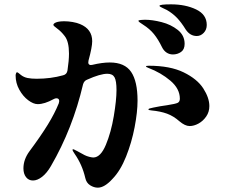

<svg xmlns="http://www.w3.org/2000/svg" viewBox="-20 -861 1040 885"><path d="M715 -834Q715 -841 768 -841Q835 -841 884 -817.5Q933 -794 933 -746Q933 -724 919 -709.5Q905 -695 887 -695Q856 -695 836 -725Q815 -759 795 -779.5Q775 -800 749 -815Q741 -819 728 -825Q715 -831 715 -834ZM640 -747Q631 -753 624.5 -757.5Q618 -762 618 -765Q618 -768 629.5 -769Q641 -770 648 -770Q682 -770 725 -759Q768 -748 799.5 -723Q831 -698 831 -659Q831 -633 814.5 -621.5Q798 -610 777 -610Q761 -610 748 -618.5Q735 -627 727 -643Q709 -680 689.5 -704Q670 -728 640 -747ZM614 -397Q614 -345 600.5 -274.5Q587 -204 561 -139Q535 -74 499 -37Q462 4 431 4Q413 4 395.5 -7Q378 -18 373 -41Q359 -102 324 -152Q314 -167 314 -170Q314 -173 318 -173Q320 -173 326 -169.5Q332 -166 337 -164Q349 -157 370 -146Q380 -141 392 -138Q404 -135 411 -135Q444 -136 468 -193.5Q492 -251 504.5 -325.5Q517 -400 517 -446Q517 -488 508 -504.5Q499 -521 475 -521Q442 -521 382 -494Q368 -489 363 -473Q315 -268 215 -96Q196 -63 174 -46Q152 -29 132 -29Q112 -29 100 -44.5Q88 -60 88 -85Q88 -126 116 -164Q168 -234 200 -286Q232 -338 251 -385Q253 -393 253 -395Q253 -408 240 -408Q234 -408 227 -404Q185 -381 154 -381Q134 -381 110 -399Q86 -417 69 -447.5Q52 -478 52 -513Q52 -518 54 -523Q56 -528 58 -528Q61 -528 66.5 -523.5Q72 -519 77 -515Q90 -505 107 -501.5Q124 -498 149 -498Q214 -498 271 -514Q288 -518 291 -536Q298 -582 298 -614Q298 -670 278 -695Q262 -716 244 -729Q226 -742 226 -746Q226 -753 239 -758Q252 -763 277 -763Q295 -763 315 -759.5Q335 -756 349 -750Q405 -727 405 -671Q405 -644 388 -582Q387 -579 387 -573Q387 -566 392 -563Q397 -560 405 -562Q451 -573 486 -573Q555 -573 584.5 -529.5Q614 -486 614 -397ZM945 -372Q945 -345 930.5 -324Q916 -303 895 -291.5Q874 -280 854 -280Q833 -280 807 -302Q780 -326 750 -337Q720 -348 678 -352Q664 -353 664 -357Q664 -361 686 -365Q719 -372 750 -376Q789 -382 799 -387Q809 -392 809 -406Q809 -452 765.5 -489Q722 -526 664 -548Q653 -552 653 -555Q653 -558 666 -558Q764 -558 826.5 -527.5Q889 -497 917 -453.5Q945 -410 945 -372Z"/></svg>

Font: Shippori Mincho B1 ExtraBold
Style: Regular
Weight: 800
Designer: FONTDASU
Foundry: FONTDASU / Google Inc. / but / Adobe
Version: Version 3.110; ttfautohint (v1.8.3)